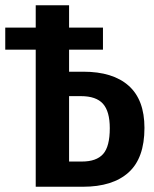

<svg xmlns="http://www.w3.org/2000/svg" viewBox="-20 -711 585 731"><path d="M530 -224Q530 -109 469.5 -54.5Q409 0 296 0H116V-522H0V-606H116V-691H243V-606H372V-522H243V-438H297Q410 -438 470 -384.5Q530 -331 530 -224ZM398 -223Q398 -287 372 -316Q346 -345 288 -345H243V-96H292Q347 -96 372.5 -124.5Q398 -153 398 -223Z"/></svg>

Font: Fira Sans Compressed Medium
Style: Regular
Weight: 500
Width: 1
Designer: bBox Type GmbH & Carrois Corporate GbR & Edenspiekermann AG
Foundry: bBox Type GmbH & Carrois Corporate GbR & Edenspiekermann AG
Version: Version 4.301